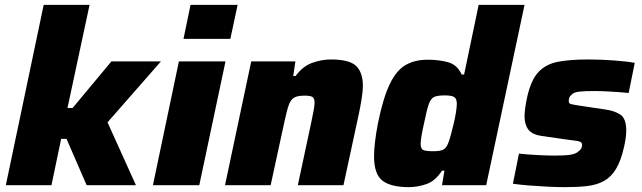

<svg xmlns="http://www.w3.org/2000/svg" viewBox="-20 -763 2646 791"><path d="M4 0 160 -743H349L258 -318H279L439 -510H643L423 -259L540 0H337L254 -191H232L192 0Z M736 -603 765 -743H959L929 -603ZM610 0 717 -510H909L801 0Z M907 0 1015 -510H1197L1188 -450H1198Q1227 -490 1266 -504Q1305 -518 1343 -518Q1420 -518 1447.5 -491Q1475 -464 1475 -409Q1475 -389 1470 -357Q1465 -325 1458 -292L1395 0H1207L1263 -262Q1268 -286 1272 -307.5Q1276 -329 1276 -339Q1276 -359 1266.5 -364Q1257 -369 1235 -369Q1206 -369 1192 -361Q1178 -353 1170 -331Q1162 -309 1153 -267L1095 0Z M1664 8Q1591 8 1556 -18.5Q1521 -45 1521 -119Q1521 -145 1525 -179Q1529 -213 1537 -255Q1558 -358 1585 -415Q1612 -472 1650 -494.5Q1688 -517 1742 -517Q1789 -517 1826.5 -506.5Q1864 -496 1882 -456H1892L1952 -743H2141L1983 0H1801L1811 -60H1801Q1773 -17 1736.5 -4.5Q1700 8 1664 8ZM1765 -140Q1792 -140 1805 -146Q1818 -152 1826 -172Q1831 -184 1837 -206Q1843 -228 1849 -253Q1855 -278 1858.5 -300.5Q1862 -323 1862 -335Q1862 -356 1851.5 -363Q1841 -370 1812 -370Q1784 -370 1769.5 -364Q1755 -358 1746.5 -334Q1738 -310 1727 -255Q1713 -194 1713 -171Q1713 -149 1725 -144.5Q1737 -140 1765 -140Z M2309 8Q2274 8 2235 6Q2196 4 2158.5 1Q2121 -2 2093 -6L2118 -130Q2158 -126 2198 -124Q2238 -122 2266 -122Q2311 -122 2333 -126Q2355 -130 2365 -141Q2378 -149 2378 -167Q2378 -176 2368.5 -179.5Q2359 -183 2330 -186L2210 -203Q2172 -209 2156.5 -229.5Q2141 -250 2141 -284Q2141 -299 2144 -320Q2147 -341 2152 -364Q2168 -435 2199.5 -467.5Q2231 -500 2281.5 -509Q2332 -518 2403 -518Q2455 -518 2509.5 -514Q2564 -510 2595 -504L2570 -380Q2528 -384 2489.5 -386Q2451 -388 2430 -388Q2390 -388 2366.5 -385.5Q2343 -383 2334 -372Q2323 -364 2323 -346Q2323 -337 2331.5 -334.5Q2340 -332 2366 -328L2473 -312Q2511 -307 2535.5 -291Q2560 -275 2560 -225Q2560 -197 2551 -158Q2538 -100 2517.5 -66.5Q2497 -33 2467.5 -17Q2438 -1 2399 3.5Q2360 8 2309 8Z"/></svg>

Font: Saira ExtraBold
Style: Italic
Weight: 800
Italic angle: -12°
Designer: Hector Gatti with collaboration of the Omnibus-Type team
Foundry: Omnibus-Type
Version: Version 1.100; ttfautohint (v1.8.3)